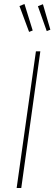

<svg xmlns="http://www.w3.org/2000/svg" viewBox="-20 -937 271 957"><path d="M181 -681 86 0H63L159 -681ZM102 -917 143 -785 125 -778 77 -907ZM194 -916 231 -789 213 -782 169 -906Z"/></svg>

Font: Fira Sans Extra Condensed Thin
Style: Italic
Weight: 250
Width: 3
Italic angle: -8°
Designer: Carrois Corporate & Edenspiekermann AG
Foundry: Carrois Corporate GbR & Edenspiekermann AG
Version: Version 4.203